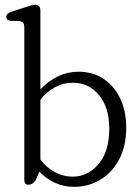

<svg xmlns="http://www.w3.org/2000/svg" viewBox="-20 -750 572 782"><path d="M144.5 -707V-386Q176.5 -420.5 216.5 -439.2Q256.5 -458 299.5 -458Q357 -458 400.8 -429.5Q444.5 -401 469.2 -349.8Q494 -298.5 494 -230.5Q494 -154.5 465.2 -100.5Q436.5 -46.5 388.2 -17.8Q340 11 281.5 11Q240 11 203.8 -5.5Q167.5 -22 140.5 -51L123.5 -13Q111 2.5 95.5 2.5Q79 2.5 79 -18V-638Q79 -662.5 59.5 -664.5L22.5 -665Q5.5 -668 5.5 -681.5Q5.5 -695 25 -701.5L86 -721.5Q98.5 -725.5 107 -728Q115.5 -730.5 122.5 -730.5Q144.5 -730.5 144.5 -707ZM277.5 -413Q237.5 -413 204 -394.8Q170.5 -376.5 144.5 -344V-100.5Q170 -66.5 204.2 -48.5Q238.5 -30.5 275.5 -30.5Q338 -30.5 381.5 -81.8Q425 -133 425 -225Q425 -313 383 -363Q341 -413 277.5 -413Z"/></svg>

Font: Fraunces 72pt S100 Light
Style: Regular
Weight: 300
Version: Version 1.000; ttfautohint (v1.8.3)